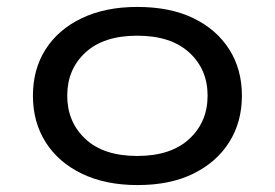

<svg xmlns="http://www.w3.org/2000/svg" viewBox="-20 -525 793 554"><path d="M377 9Q284 9 216 -24Q148 -57 111.5 -115Q75 -173 75 -249Q75 -325 111.5 -382.5Q148 -440 216 -472.5Q284 -505 376 -505Q471 -505 538 -472.5Q605 -440 641.5 -382.5Q678 -325 678 -249Q678 -173 641.5 -115Q605 -57 538 -24Q471 9 377 9ZM376 -75Q473 -75 526 -124Q579 -173 579 -249Q579 -325 526 -373.5Q473 -422 376 -422Q279 -422 226.5 -373.5Q174 -325 174 -249Q174 -173 226.5 -124Q279 -75 376 -75Z"/></svg>

Font: Nunito Sans 7pt Expanded
Style: Regular
Weight: 400
Width: 7
Designer: Vernon Adams
Foundry: Vernon Adams
Version: Version 3.101;gftools[0.9.27]